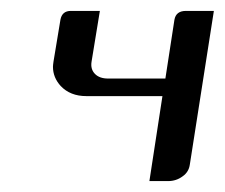

<svg xmlns="http://www.w3.org/2000/svg" viewBox="-20 -332 412 352"><path d="M77.1 -209.5Q77.1 -212.4 78.1 -219.2L90.8 -295.9Q93.8 -312 109.9 -312H163.1L147.9 -219.2Q145.5 -205.1 154.3 -196.3Q162.6 -188 178.2 -188H283.2L299.8 -295.9Q302.7 -312 320.8 -312H372.1L328.1 -30.8Q326.2 -16.6 314.9 -8.8Q303.2 0 288.1 0H253.9L277.8 -155.8H138.2Q108.9 -155.8 91.3 -174.3Q77.1 -189.9 77.1 -209.5Z"/></svg>

Font: Hhenum
Style: Italic
Weight: 400
Designer: T. Christopher White
Version: Version 1.0